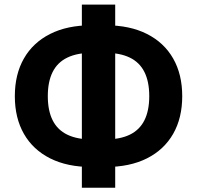

<svg xmlns="http://www.w3.org/2000/svg" viewBox="-20 -791 876 853"><path d="M386 -49.1Q279 -49.1 202.8 -87.4Q126.6 -125.8 86.2 -196.4Q45.9 -267 45.9 -363.8Q45.9 -460.5 86.2 -531.1Q126.6 -601.8 202.8 -640.2Q279 -678.7 386 -678.7H449.5Q556.7 -678.7 632.8 -640.2Q708.9 -601.8 749.3 -531.1Q789.6 -460.5 789.6 -363.8Q789.6 -267 749.3 -196.4Q708.9 -125.8 632.8 -87.4Q556.7 -49.1 449.5 -49.1ZM389.9 -171.4H445.6Q513 -171.4 556.7 -192.7Q600.3 -213.9 621.7 -256.8Q643.1 -299.7 643.1 -363.8Q643.1 -428.1 621.7 -471Q600.3 -513.9 556.7 -535.1Q513 -556.4 445.6 -556.4H389.9Q323 -556.4 279.1 -535.1Q235.2 -513.9 213.8 -471Q192.4 -428.1 192.4 -363.8Q192.4 -299.7 213.8 -256.8Q235.2 -213.9 279.1 -192.7Q323 -171.4 389.9 -171.4ZM343.7 43V-770.5H491.8V43Z"/></svg>

Font: Adwaita Sans
Style: Regular
Weight: 400
Designer: Rasmus Andersson
Foundry: rsms
Version: Version 4.001;git-9221beed3